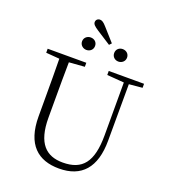

<svg xmlns="http://www.w3.org/2000/svg" viewBox="-181 -1159 1149 1303"><g transform="rotate(20 394.0 -507.5)"><path d="M329 -955 430 -890 445 -906 362 -999C342 -1022 329 -1030 315 -1030C299 -1030 286 -1019 286 -1002C286 -987 298 -975 329 -955ZM297 -805C323 -805 344 -823 344 -850C344 -878 323 -895 297 -895C273 -895 250 -878 250 -850C250 -823 273 -805 297 -805ZM528 -805C553 -805 575 -823 575 -850C575 -878 553 -895 528 -895C503 -895 482 -878 482 -850C482 -823 503 -805 528 -805ZM397 15C559 15 647 -81 647 -278L648 -723H612V-303C612 -109 548 -32 407 -32C288 -32 213 -99 213 -286V-387C213 -502 213 -613 215 -723H145C147 -612 147 -500 147 -387V-271C147 -67 246 15 397 15ZM48 -694 175 -684H194L327 -694V-723H48ZM489 -694 618 -684H636L744 -694V-723H489Z"/></g></svg>

Font: Source Han Serif CN VF
Style: Regular
Weight: 250
Designer: Ryoko NISHIZUKA 西塚涼子 (kana & ideographs); Frank Grießhammer (Latin, Greek & Cyrillic); Wenlong ZHANG 张文龙 (bopomofo); San
Foundry: Adobe
Version: Version 2.002;hotconv 1.1.0;makeotfexe 2.6.0